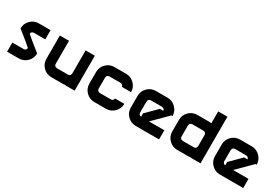

<svg xmlns="http://www.w3.org/2000/svg" viewBox="40 -1522 3411 2377"><g transform="rotate(30 1745.0 -333.5)"><path d="M236.7 -130.8Q250 -132.5 260 -141.7Q270 -150.8 270 -166.7H271.7Q233.3 -201.7 157.1 -263.3Q80.8 -325 70 -333.3Q70 -402.5 118.8 -451.2Q167.5 -500 236.7 -500H403.3V-368.3H236.7Q223.3 -366.7 212.9 -357.9Q202.5 -349.2 202.5 -333.3H200.8Q239.2 -298.3 316.2 -236.7Q393.3 -175 403.3 -166.7Q403.3 -97.5 354.6 -48.8Q305.8 0 236.7 0H70V-130.8Z M904.2 -3.3Q886.7 0 869.2 0H702.5Q633.3 0 584.6 -48.8Q535.8 -97.5 535.8 -166.7V-500H666.7V-166.7Q668.3 -153.3 677.5 -142.9Q686.7 -132.5 702.5 -132.5V-130.8H869.2Q882.5 -132.5 892.5 -141.7Q902.5 -150.8 902.5 -166.7H904.2V-500H1035.8V0H904.2Z M1518.3 -333.3Q1516.7 -346.7 1507.9 -356.7Q1499.2 -366.7 1483.3 -366.7V-368.3H1316.7Q1303.3 -366.7 1292.9 -357.9Q1282.5 -349.2 1282.5 -333.3H1280.8V-166.7Q1282.5 -153.3 1291.7 -142.9Q1300.8 -132.5 1316.7 -132.5V-130.8H1483.3Q1496.7 -132.5 1506.7 -141.7Q1516.7 -150.8 1516.7 -166.7H1650Q1650 -97.5 1601.2 -48.8Q1552.5 0 1483.3 0H1316.7Q1247.5 0 1198.8 -48.8Q1150 -97.5 1150 -166.7V-333.3Q1150 -402.5 1198.8 -451.2Q1247.5 -500 1316.7 -500H1483.3Q1551.7 -500 1600.8 -450.8Q1650 -401.7 1650 -333.3Z M2023.3 -130.8H2242.5V0H1909.2Q1840 0 1791.2 -48.8Q1742.5 -97.5 1742.5 -166.7V-333.3Q1742.5 -402.5 1791.2 -451.2Q1840 -500 1909.2 -500H2075.8Q2144.2 -500 2193.3 -450.8Q2242.5 -401.7 2242.5 -333.3H2225.8L2059.2 -166.7ZM1909.2 -132.5V-180L2062.5 -333.3H2110.8Q2109.2 -346.7 2100.4 -356.7Q2091.7 -366.7 2075.8 -366.7V-368.3H1909.2Q1895.8 -366.7 1885.4 -357.9Q1875 -349.2 1875 -333.3H1873.3V-166.7Q1875 -153.3 1884.2 -142.9Q1893.3 -132.5 1909.2 -132.5Z M2668.3 -130.8Q2681.7 -132.5 2691.7 -141.7Q2701.7 -150.8 2701.7 -166.7H2703.3V-333.3Q2701.7 -346.7 2692.9 -356.7Q2684.2 -366.7 2668.3 -366.7V-368.3H2501.7Q2488.3 -366.7 2477.9 -357.9Q2467.5 -349.2 2467.5 -333.3H2465.8V-166.7Q2467.5 -153.3 2476.7 -142.9Q2485.8 -132.5 2501.7 -132.5V-130.8ZM2668.3 0H2501.7Q2432.5 0 2383.8 -48.8Q2335 -97.5 2335 -166.7V-333.3Q2335 -402.5 2383.8 -451.2Q2432.5 -500 2501.7 -500H2668.3Q2685.8 -500 2703.3 -496.7V-666.7H2835V0H2703.3V-3.3Q2685.8 0 2668.3 0Z M3226.7 -130.8H3445.8V0H3112.5Q3043.3 0 2994.6 -48.8Q2945.8 -97.5 2945.8 -166.7V-333.3Q2945.8 -402.5 2994.6 -451.2Q3043.3 -500 3112.5 -500H3279.2Q3347.5 -500 3396.7 -450.8Q3445.8 -401.7 3445.8 -333.3H3429.2L3262.5 -166.7ZM3112.5 -132.5V-180L3265.8 -333.3H3314.2Q3312.5 -346.7 3303.8 -356.7Q3295 -366.7 3279.2 -366.7V-368.3H3112.5Q3099.2 -366.7 3088.8 -357.9Q3078.3 -349.2 3078.3 -333.3H3076.7V-166.7Q3078.3 -153.3 3087.5 -142.9Q3096.7 -132.5 3112.5 -132.5Z"/></g></svg>

Font: 0xA000-Squareish
Style: Squareish-Bold
Weight: 700
Version: Version 0.1